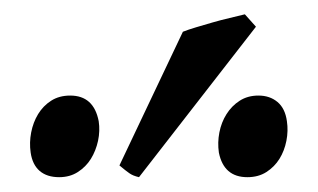

<svg xmlns="http://www.w3.org/2000/svg" viewBox="-20 -772 435 263"><path d="M115.2 -606Q117.2 -592.8 114.3 -579.1Q111.3 -565.4 104.5 -554.4Q97.7 -543.5 86.7 -536.4Q75.7 -529.3 61 -529.3Q44.4 -529.3 34.4 -537.8Q24.4 -546.4 22 -563Q20 -576.7 22.7 -590.6Q25.4 -604.5 32.2 -615.7Q39.1 -627 50 -634Q61 -641.1 76.2 -641.1Q108.4 -641.1 115.2 -606ZM170.4 -529.3Q162.1 -531.2 157.2 -534.7Q152.3 -538.1 143.6 -545.4L230.5 -728.5Q237.8 -731.4 248.5 -734.6Q259.3 -737.8 271 -741.2Q282.7 -744.6 294.4 -747.3Q306.2 -750 315.4 -752.4L330.6 -735.4ZM373 -606Q375 -592.8 372.3 -579.1Q369.6 -565.4 362.8 -554.4Q356 -543.5 345 -536.4Q334 -529.3 318.8 -529.3Q286.6 -529.3 279.8 -563Q277.8 -576.7 280.5 -590.6Q283.2 -604.5 290.3 -615.7Q297.4 -627 308.3 -634Q319.3 -641.1 334 -641.1Q349.6 -641.1 360.1 -632.3Q370.6 -623.5 373 -606Z"/></svg>

Font: Noto Serif Devanagari
Style: Regular
Weight: 400
Designer: Monotype Design Team
Foundry: Monotype Imaging Inc.
Version: Version 1.01